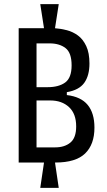

<svg xmlns="http://www.w3.org/2000/svg" viewBox="-20 -789 515 925"><path d="M70 -6V-653H192L174 -769H263L245 -653Q273 -651 302 -643.5Q331 -636 355.5 -618Q380 -600 395.5 -567Q411 -534 411 -483Q411 -425 386 -390Q361 -355 302 -345V-331Q370 -323 402.5 -283.5Q435 -244 435 -174Q435 -93 390 -49.5Q345 -6 247 -6H245L263 116H174L192 -6ZM156 -369H209Q263 -369 294 -391.5Q325 -414 325 -474Q325 -535 295.5 -557.5Q266 -580 219 -580H156ZM156 -79H246Q291 -79 319 -102Q347 -125 347 -180Q347 -241 312.5 -273Q278 -305 222 -305H156Z"/></svg>

Font: Bricolage Grotesque 10pt Condensed
Style: Regular
Weight: 400
Width: 3
Designer: Mathieu Triay
Foundry: Atelier Triay
Version: Version 1.000; ttfautohint (v1.8.4.7-5d5b);gftools[0.9.29]